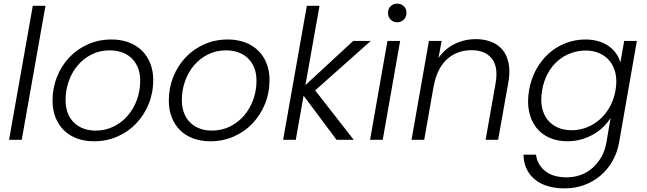

<svg xmlns="http://www.w3.org/2000/svg" viewBox="-20 -772 3570 1060"><path d="M161 -740H231L100 0H30Z M826 -330Q826 -260 801 -198.5Q776 -137 732.5 -91Q689 -45 629 -18.5Q569 8 499 8Q448 8 405.5 -7.5Q363 -23 333 -52.5Q303 -82 286.5 -123.5Q270 -165 270 -216Q270 -286 294.5 -347.5Q319 -409 362.5 -455Q406 -501 465.5 -527.5Q525 -554 596 -554Q647 -554 689.5 -538.5Q732 -523 762.5 -493.5Q793 -464 809.5 -422.5Q826 -381 826 -330ZM342 -219Q342 -177 355 -145.5Q368 -114 390.5 -93Q413 -72 443 -61.5Q473 -51 507 -51Q562 -51 607.5 -73.5Q653 -96 685.5 -134Q718 -172 736 -221.5Q754 -271 754 -326Q754 -369 740.5 -400.5Q727 -432 704 -453Q681 -474 650.5 -484Q620 -494 586 -494Q531 -494 486 -471.5Q441 -449 409 -411Q377 -373 359.5 -323.5Q342 -274 342 -219Z M1468 -330Q1468 -260 1443 -198.5Q1418 -137 1374.5 -91Q1331 -45 1271 -18.5Q1211 8 1141 8Q1090 8 1047.5 -7.5Q1005 -23 975 -52.5Q945 -82 928.5 -123.5Q912 -165 912 -216Q912 -286 936.5 -347.5Q961 -409 1004.5 -455Q1048 -501 1107.5 -527.5Q1167 -554 1238 -554Q1289 -554 1331.5 -538.5Q1374 -523 1404.5 -493.5Q1435 -464 1451.5 -422.5Q1468 -381 1468 -330ZM984 -219Q984 -177 997 -145.5Q1010 -114 1032.5 -93Q1055 -72 1085 -61.5Q1115 -51 1149 -51Q1204 -51 1249.5 -73.5Q1295 -96 1327.5 -134Q1360 -172 1378 -221.5Q1396 -271 1396 -326Q1396 -369 1382.5 -400.5Q1369 -432 1346 -453Q1323 -474 1292.5 -484Q1262 -494 1228 -494Q1173 -494 1128 -471.5Q1083 -449 1051 -411Q1019 -373 1001.5 -323.5Q984 -274 984 -219Z M1674 -740H1744L1666 -302L1930 -546H2027L1720 -273L1933 0H1838L1656 -244L1613 0H1543Z M2119 -546H2189L2093 0H2023ZM2173 -649Q2152 -649 2137 -663.5Q2122 -678 2122 -701Q2122 -724 2137 -738Q2152 -752 2173 -752Q2194 -752 2209 -738Q2224 -724 2224 -701Q2224 -678 2209 -663.5Q2194 -649 2173 -649Z M2716 -312Q2732 -403 2695 -449Q2658 -495 2583 -495Q2545 -495 2511 -483Q2477 -471 2449.5 -446.5Q2422 -422 2403 -385Q2384 -348 2375 -298V-301L2322 0H2252L2348 -546H2418L2401 -452Q2436 -503 2490.5 -529.5Q2545 -556 2607 -556Q2653 -556 2691 -541.5Q2729 -527 2753.5 -498Q2778 -469 2787.5 -424.5Q2797 -380 2787 -320L2730 0H2661Z M2901 -274Q2912 -338 2941 -390Q2970 -442 3011.5 -478.5Q3053 -515 3104.5 -534.5Q3156 -554 3212 -554Q3252 -554 3285 -544Q3318 -534 3342 -516.5Q3366 -499 3382 -476Q3398 -453 3405 -427L3426 -546H3496L3398 14Q3388 71 3361 118Q3334 165 3294 198.5Q3254 232 3204 250Q3154 268 3098 268Q2992 268 2932 218Q2872 168 2870 82H2939Q2947 138 2990 172.5Q3033 207 3109 207Q3148 207 3184 194.5Q3220 182 3249 157Q3278 132 3299 96.5Q3320 61 3328 14L3351 -121Q3335 -95 3311 -71.5Q3287 -48 3256.5 -30.5Q3226 -13 3189.5 -2.5Q3153 8 3113 8Q3057 8 3012.5 -12Q2968 -32 2939.5 -69Q2911 -106 2900.5 -158Q2890 -210 2901 -274ZM3378 -273Q3387 -324 3378.5 -364.5Q3370 -405 3347.5 -433.5Q3325 -462 3290.5 -477.5Q3256 -493 3214 -493Q3171 -493 3131.5 -478.5Q3092 -464 3059.5 -436Q3027 -408 3004.5 -367Q2982 -326 2973 -274Q2964 -222 2972 -181Q2980 -140 3002.5 -111.5Q3025 -83 3059 -68Q3093 -53 3136 -53Q3178 -53 3217.5 -68Q3257 -83 3290 -111.5Q3323 -140 3346 -181Q3369 -222 3378 -273Z"/></svg>

Font: SVN-Poppins Light
Style: Italic
Weight: 300
Italic angle: -10°
Designer: Ninad Kale (Devanagari), Jonny Pinhorn (Latin)
Foundry: Indian Type Foundry
Version: Version 3.002 2017; ttfautohint (v1.8.3)